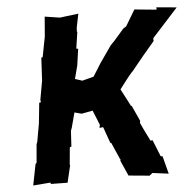

<svg xmlns="http://www.w3.org/2000/svg" viewBox="-52 -771 848 830"><g transform="rotate(-5 372.0 -355.5)"><path d="M124 -351 116 -349 107 -261 93 -182 91 -177 89 -171 82 -92 77 -86 59 5 134 -1 136 5 208 6 226 -70H224L231 -146L238 -148L242 -216L247 -230L264 -294L295 -286L343 -295L369 -231L366 -218L382 -220L407 -150L411 -149L443 -76L446 -72L443 -70L473 -2L559 6L563 7L577 -4L647 5L627 -72L619 -73L590 -145L581 -144C568 -171 554 -197 542 -225L544 -233L513 -301H510L504 -313L471 -376C490 -400 508 -426 529 -449L523 -447L529 -448C563 -490 597 -532 632 -572L631 -582L635 -588L744 -708L656 -716L657 -706L643 -707L561 -715L519 -645L506 -637C486 -615 467 -590 446 -570L395 -497L360 -441L318 -430L315 -429L310 -428L279 -438L294 -496L304 -567L296 -568L307 -641L305 -640L306 -659L318 -718L237 -708L172 -718L165 -632L148 -544H147L142 -542L137 -449V-445L122 -361C122 -357 123 -354 124 -351Z"/></g></svg>

Font: Asimov Print
Style: DIt
Weight: 250
Width: 0
Designer: Google
Version: Version 2.000980: 2014